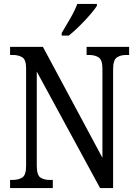

<svg xmlns="http://www.w3.org/2000/svg" viewBox="-20 -951 695 971"><path d="M31 0V-41H43Q74 -41 93 -53.5Q112 -66 112 -113V-605Q112 -649 93 -661Q74 -673 45 -673H31V-714H197L498 -153V-605Q498 -648 479 -660.5Q460 -673 431 -673H418V-714H633V-673H618Q589 -673 570.5 -660Q552 -647 552 -601V0H486L166 -589V-113Q166 -66 184 -53.5Q202 -41 232 -41H247V0ZM292 -784Q313 -819 335.5 -858Q358 -897 371 -931H470V-921Q459 -904 435 -876Q411 -848 382 -819.5Q353 -791 328 -771H292Z"/></svg>

Font: Noto Serif Myanmar Cond
Style: Regular
Weight: 400
Width: 3
Designer: Ben Mitchell and the Monotype Design Team
Foundry: Monotype Imaging Inc.
Version: Version 2.106; ttfautohint (v1.8.4.7-5d5b)